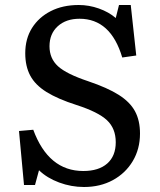

<svg xmlns="http://www.w3.org/2000/svg" viewBox="-20 -734 638 768"><path d="M316 14Q265 14 216.5 -4Q168 -22 136 -53L120 6H76L56 -210L113 -215Q174 -50 313 -50Q375 -50 409 -80Q443 -110 443 -165Q443 -220 408 -253Q373 -286 286 -314Q211 -338 166 -366Q121 -394 101 -431.5Q81 -469 81 -521Q81 -579 108 -622Q135 -665 183 -689.5Q231 -714 295 -714Q336 -714 375.5 -700Q415 -686 443 -662L456 -714H503L525 -512L469 -504Q423 -659 298 -659Q244 -659 211 -629Q178 -599 178 -549Q178 -500 212 -469Q246 -438 333 -409Q410 -383 455 -354.5Q500 -326 520 -289Q540 -252 540 -200Q540 -138 511 -89.5Q482 -41 431.5 -13.5Q381 14 316 14Z"/></svg>

Font: Text Regular
Style: Regular
Weight: 400
Designer: Latin by Veronika Burian and Jose Scaglione. Greek by Irene Vlachou. Cyrillic by Vera Evstafieva.
Foundry: TypeTogether
Version: Version 3.002